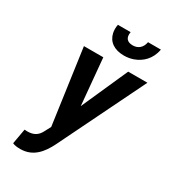

<svg xmlns="http://www.w3.org/2000/svg" viewBox="-228 -854 1039 1176"><g transform="rotate(30 291.5 -266.0)"><path d="M75 97 56 204C71 211 89 213 111 213C201 213 250 151 286 79L583 -528H447L301 -200L271 -528H134L208 1L187 41C168 80 141 98 94 98C88 98 81 97 75 97ZM390 -681C351 -681 331 -702 339 -745H249C245 -724 245 -704 249 -686C261 -632 305 -600 375 -600C398 -600 420 -604 440 -611C493 -630 540 -672 553 -745H462C455 -704 428 -681 390 -681Z"/></g></svg>

Font: Asimov
Style: NarIt
Weight: 500
Designer: Google
Version: Version 2.000980; 2014